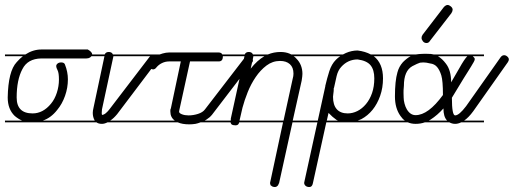

<svg xmlns="http://www.w3.org/2000/svg" viewBox="-20 -506 2066 772"><path d="M335 -14H117H111H0V-21H69Q53 -28 39 -40Q11 -67 11 -114Q13 -220 47 -256Q59 -270 72 -280H0V-287H82Q113 -307 146 -307H333Q351 -297 351 -286Q345 -271 327 -271H146Q91 -270 70 -228Q47 -185 47 -114Q47 -50 111 -50Q153 -50 185 -89Q200 -107 208.5 -133Q217 -159 217 -186Q217 -213 211.5 -223.5Q206 -234 206 -240Q206 -246 211.5 -250.5Q217 -255 226 -255Q238 -255 241 -247Q253 -217 253 -187Q253 -153 241.5 -120.5Q230 -88 210 -64Q185 -32 152 -21H335Z M512 -280H436Q436 -279 435.5 -277.5Q435 -276 435 -275L390 -66Q389 -57 389 -51Q389 -48 390 -44Q397 -44 405.5 -51Q414 -58 422 -69L581 -277Q587 -285 594 -285Q601 -285 607.5 -279Q614 -273 614 -266Q614 -260 609 -256L451 -47Q437 -30 423 -21H512V-14H412Q400 -8 390 -8Q376 -8 368 -14H335V-21H361Q353 -35 353 -52Q353 -61 356 -73L400 -280H335V-287H401Q405 -297 417 -297Q426 -297 431 -292Q433 -289 434 -287H512Z M898 -14H786Q776 -10 766 -8Q753 -6 741 -6Q713 -6 695 -14H512V-21H683Q665 -34 665 -57V-63Q665 -67 667 -70L707 -259H660Q645 -259 631.5 -252.5Q618 -246 609 -235Q603 -227 596 -227Q589 -227 583.5 -233Q578 -239 578 -245Q578 -255 586.5 -264Q595 -273 607 -280H512V-287H622Q628 -289 634 -291Q648 -295 660 -295H859Q870 -295 874 -287H898V-280H876V-278Q876 -259 859 -259H744L701 -63L700 -57Q700 -51 711.5 -46.5Q723 -42 738 -42Q757 -42 776 -48Q795 -54 804 -66L964 -274Q969 -282 977 -282Q985 -282 991 -276Q997 -270 997 -263Q997 -257 992 -253L832 -44Q825 -35 814 -28Q809 -24 803 -21H898Z M1098 239Q1097 240 1095 242Q1091 246 1086 246Q1076 246 1071 241Q1069 240 1068 239L1066 232V230Q1066 226 1067 224L1118 -14H942Q940 -8 937 -5Q933 -2 927 -2Q916 -2 911 -6Q908 -9 907 -14H898V-21H907L908 -22V-29L963 -280H898V-287H964Q968 -297 980 -297Q989 -297 994 -292Q996 -289 997 -287H1057Q1081 -297 1108 -297Q1129 -297 1145 -290Q1148 -288 1151 -287H1262V-280H1161Q1167 -276 1172 -270Q1184 -258 1190 -242.5Q1196 -227 1196 -209Q1196 -201 1193 -182L1157 -21H1262V-14H1156L1102 231L1101 232ZM1157 -190Q1160 -200 1160 -210Q1160 -235 1145.5 -248Q1131 -261 1106 -261Q1076 -261 1051.5 -242.5Q1027 -224 1008 -196Q989 -168 976 -135.5Q963 -103 955 -73L943 -21H1120ZM998 -277Q998 -276 998 -275L988 -230Q1014 -263 1043 -280H999Q999 -279 998 -277Z M1568 -280H1483Q1520 -251 1520 -191Q1520 -153 1508.5 -120.5Q1497 -88 1478 -64.5Q1459 -41 1433 -27Q1426 -24 1418 -21H1568V-14H1385H1378H1292L1238 231Q1235 246 1224 246Q1214 246 1208.5 241Q1203 236 1203 229Q1203 226 1204 224L1288 -159V-161Q1295 -191 1304 -219.5Q1313 -248 1331 -266Q1339 -274 1348 -280H1262V-287H1359L1371 -293Q1394 -303 1418 -303Q1449 -299 1471 -287H1568ZM1323 -153 1322 -152V-150Q1322 -139 1320.5 -130.5Q1319 -122 1319 -117Q1319 -84 1334 -67Q1349 -50 1378 -50Q1398 -50 1417 -59.5Q1436 -69 1451.5 -87.5Q1467 -106 1476 -132Q1485 -158 1485 -191Q1485 -225 1470 -243.5Q1455 -262 1418 -267Q1379 -267 1352 -237Q1339 -223 1333.5 -200Q1328 -177 1323 -153ZM1333 -24Q1317 -35 1301 -52L1294 -21H1339Q1336 -22 1333 -24Z M1926 -14H1834Q1822 -8 1810 -8Q1798 -8 1787 -14H1688Q1671 -8 1651 -8Q1634 -8 1620 -14H1568V-21H1608Q1598 -28 1590 -40Q1568 -71 1568 -118Q1568 -181 1578 -215Q1584 -238 1600 -256Q1616 -272 1631 -280H1568V-287H1649Q1650 -287 1652 -287Q1676 -291 1713 -289Q1719 -288 1724 -287H1926V-280H1881L1882 -279Q1889 -273 1889 -268.5Q1889 -264 1885 -257Q1881 -250 1875 -240L1862 -219Q1855 -207 1845 -192L1797 -113Q1797 -42 1810 -42Q1826 -42 1854 -79L1993 -276Q1999 -284 2007 -284Q2014 -284 2020 -278.5Q2026 -273 2026 -267Q2026 -262 2022 -256L1883 -59Q1864 -33 1846 -21H1926ZM1651 -43Q1702 -43 1761 -124Q1761 -181 1754.5 -202.5Q1748 -224 1737.5 -236.5Q1727 -249 1709 -251Q1694 -255 1682 -255Q1675 -255 1669 -254Q1659 -251 1638 -240Q1604 -221 1604 -161Q1602 -140 1602.5 -132Q1603 -124 1603 -113.5Q1603 -103 1606.5 -89.5Q1610 -76 1616 -66Q1630 -43 1651 -43ZM1709 -342Q1704 -333 1695 -333Q1686 -333 1680.5 -340Q1675 -347 1675 -353.5Q1675 -360 1679 -366L1765 -478Q1773 -486 1779.5 -486Q1786 -486 1793 -480Q1800 -474 1800 -467Q1800 -461 1795 -453ZM1773 -250Q1794 -223 1794 -175L1827 -232Q1847 -268 1859 -280H1741Q1758 -270 1773 -250ZM1763 -70Q1739 -43 1711 -25Q1708 -23 1704 -21H1778L1777 -22Q1763 -37 1763 -70Z"/></svg>

Font: Gruenewald VA 3. Klasse
Style: Regular
Weight: 400
Designer: Peter Wiegel
Foundry: Peter Wiegel, nach dem Schriftentwurf von Dr. H. Gr¸newald
Version: Version 0.007